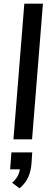

<svg xmlns="http://www.w3.org/2000/svg" viewBox="-20 -756 288 1042"><path d="M53 0 112 -736H213L154 0ZM155 71 151 131Q148 171 134 204Q120 237 86 266L46 236Q71 213 79.5 192Q88 171 90 147L115 163H35L42 71Z"/></svg>

Font: Muli SemiBold
Style: Italic
Weight: 600
Italic angle: -4.541°
Designer: Vernon Adams
Foundry: Vernon Adams
Version: Version 2.100; ttfautohint (v1.8.1.43-b0c9)